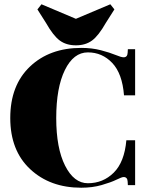

<svg xmlns="http://www.w3.org/2000/svg" viewBox="-20 -866 704 898"><path d="M195 -759 155 -822 174 -846 335 -778 496 -846 515 -822 475 -759Q441 -699 410.5 -676.5Q380 -654 335 -654Q290 -654 259.5 -676.5Q229 -699 195 -759ZM360 12Q214 12 121 -75Q28 -162 28 -314Q28 -467 120 -554.5Q212 -642 360 -642Q410 -642 452 -631Q494 -620 520.5 -609Q547 -598 558 -598Q576 -598 577 -619L578 -636H612V-420H560Q552 -522 505 -571.5Q458 -621 391 -621Q324 -621 283.5 -538.5Q243 -456 243 -314Q243 -173 284.5 -91Q326 -9 391 -9Q462 -9 512 -58.5Q562 -108 571 -210H612V0H578L577 -17Q576 -38 558 -38Q550 -38 524.5 -25.5Q499 -13 455.5 -0.5Q412 12 360 12Z"/></svg>

Font: Arapey Black-Display
Style: Regular
Weight: 900
Designer: Eduardo Rodriguez Tunni
Foundry: Eduardo Rodriguez Tunni
Version: Version 4.000